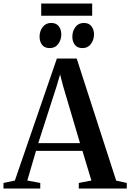

<svg xmlns="http://www.w3.org/2000/svg" viewBox="-48 -1084 749 1104"><path d="M37.5 -46 279 -747.5H393L620 -45.5L681 -32V0H405V-32L477.5 -46L426 -216.5H159L109 -46L183.5 -32V0H-28V-32ZM412 -261 315.5 -587 297.5 -656 277 -586.5 172 -261ZM237.5 -807.5Q208.5 -807.5 194 -826.2Q179.5 -845 179.5 -873Q179.5 -904.5 197.2 -928.2Q215 -952 245.5 -952H246.5Q275.5 -952 290 -933Q304.5 -914 304.5 -886Q304.5 -855.5 287 -831.5Q269.5 -807.5 238.5 -807.5ZM426 -807.5Q397 -807.5 382.5 -826.2Q368 -845 368 -873Q368 -904.5 385.5 -928.2Q403 -952 433.5 -952H434.5Q463.5 -952 478 -933Q492.5 -914 492.5 -886Q492.5 -855.5 475 -831.5Q457.5 -807.5 427 -807.5ZM482 -1063.5V-993.5H189V-1063.5Z"/></svg>

Font: Merriweather 96pt SemiBold
Style: Regular
Weight: 600
Version: Version 2.100